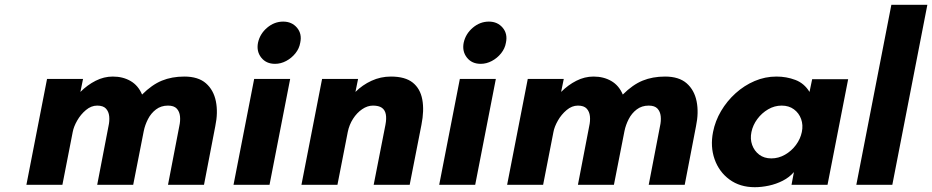

<svg xmlns="http://www.w3.org/2000/svg" viewBox="-20 -770 3884 800"><path d="M90 0 176 -441H326L315 -387Q344 -416 378.5 -433.5Q413 -451 450 -451Q492 -451 524 -432.5Q556 -414 572 -376Q613 -417 654.5 -434Q696 -451 748 -451Q806 -451 838 -423Q870 -395 879.5 -348Q889 -301 877 -244L830 0H680L727 -244Q732 -266 730 -285.5Q728 -305 716.5 -317.5Q705 -330 680 -330Q651 -330 630 -314Q609 -298 596.5 -273.5Q584 -249 579 -224L535 0H385L432 -244Q437 -266 435 -285.5Q433 -305 421.5 -317.5Q410 -330 385 -330Q360 -330 338 -311.5Q316 -293 301.5 -267.5Q287 -242 283 -220L240 0Z M953 0 1039 -441H1189L1103 0ZM1126 -504Q1089 -504 1068.5 -530Q1048 -556 1055 -592Q1063 -629 1093 -654.5Q1123 -680 1160 -680Q1196 -680 1217.5 -654.5Q1239 -629 1231 -592Q1227 -568 1211 -548Q1195 -528 1172.5 -516Q1150 -504 1126 -504Z M1236 0 1322 -441H1472L1461 -387Q1490 -416 1528 -433.5Q1566 -451 1609 -451Q1668 -451 1699.5 -426Q1731 -401 1739.5 -355.5Q1748 -310 1736 -250L1687 0H1537L1586 -250Q1591 -276 1587.5 -294Q1584 -312 1571 -321Q1558 -330 1534 -330Q1511 -330 1489 -315Q1467 -300 1451 -275Q1435 -250 1429 -220L1386 0Z M1810 0 1896 -441H2046L1960 0ZM1983 -504Q1946 -504 1925.5 -530Q1905 -556 1912 -592Q1920 -629 1950 -654.5Q1980 -680 2017 -680Q2053 -680 2074.5 -654.5Q2096 -629 2088 -592Q2084 -568 2068 -548Q2052 -528 2029.5 -516Q2007 -504 1983 -504Z M2093 0 2179 -441H2329L2318 -387Q2347 -416 2381.5 -433.5Q2416 -451 2453 -451Q2495 -451 2527 -432.5Q2559 -414 2575 -376Q2616 -417 2657.5 -434Q2699 -451 2751 -451Q2809 -451 2841 -423Q2873 -395 2882.5 -348Q2892 -301 2880 -244L2833 0H2683L2730 -244Q2735 -266 2733 -285.5Q2731 -305 2719.5 -317.5Q2708 -330 2683 -330Q2654 -330 2633 -314Q2612 -298 2599.5 -273.5Q2587 -249 2582 -224L2538 0H2388L2435 -244Q2440 -266 2438 -285.5Q2436 -305 2424.5 -317.5Q2413 -330 2388 -330Q2363 -330 2341 -311.5Q2319 -293 2304.5 -267.5Q2290 -242 2286 -220L2243 0Z M3125 10Q3063 10 3019.5 -22Q2976 -54 2957.5 -106.5Q2939 -159 2951 -220Q2960 -266 2984.5 -307.5Q3009 -349 3045 -381.5Q3081 -414 3124.5 -432.5Q3168 -451 3215 -451Q3257 -451 3294 -437Q3331 -423 3353 -387L3364 -440H3514L3428 0H3278L3288 -53Q3269 -31 3241.5 -17Q3214 -3 3183.5 3.5Q3153 10 3125 10ZM3194 -110Q3224 -110 3251 -125.5Q3278 -141 3296.5 -166Q3315 -191 3321 -220Q3327 -249 3318 -274Q3309 -299 3288 -314.5Q3267 -330 3237 -330Q3207 -330 3180.5 -314.5Q3154 -299 3135.5 -274Q3117 -249 3111 -220Q3105 -191 3114 -166Q3123 -141 3143.5 -125.5Q3164 -110 3194 -110Z M3548 0 3694 -750H3844L3698 0Z"/></svg>

Font: Teachers
Style: Italic
Weight: 400
Italic angle: -11°
Designer: Alfredo Marco Pradil, Chank Diesel
Version: Version 1.001